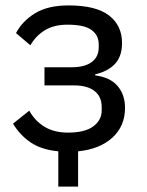

<svg xmlns="http://www.w3.org/2000/svg" viewBox="-20 -548 541 708"><path d="M195 140V10Q133 4 93.5 -22.5Q54 -49 28 -92L88 -140Q108 -103 143.5 -81Q179 -59 231 -59Q293 -59 324 -82Q355 -105 355 -141V-153Q355 -192 328.5 -212.5Q302 -233 254 -233H144V-300H244Q292 -300 318 -319Q344 -338 344 -373V-385Q344 -418 317.5 -437.5Q291 -457 229 -457Q179 -457 145.5 -436.5Q112 -416 92 -381L39 -426Q63 -471 110 -499.5Q157 -528 233 -528Q334 -528 382 -491Q430 -454 430 -389Q430 -341 404.5 -313Q379 -285 331 -274V-270Q386 -263 413.5 -231Q441 -199 441 -150Q441 -83 394.5 -40.5Q348 2 268 10V140Z"/></svg>

Font: IBM Plex Sans
Style: Regular
Weight: 400
Designer: Mike Abbink, Paul van der Laan, Pieter van Rosmalen
Foundry: Bold Monday
Version: Version 3.201